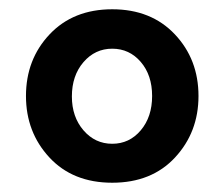

<svg xmlns="http://www.w3.org/2000/svg" viewBox="-20 -733 483 414"><path d="M36 -526Q36 -605 87 -659Q138 -713 222 -713Q306 -713 357 -659Q408 -605 408 -526Q408 -448 357.5 -393.5Q307 -339 222 -339Q137 -339 86.5 -393.5Q36 -448 36 -526ZM135 -525Q135 -481 160 -452Q185 -423 222 -423Q259 -423 283.5 -452Q308 -481 308 -526Q308 -571 283.5 -599.5Q259 -628 222 -628Q185 -628 160 -599Q135 -570 135 -525Z"/></svg>

Font: Raleway
Style: Bold
Weight: 700
Designer: Matt McInerney, Pablo Impallari, Rodrigo Fuenzalida
Foundry: Matt McInerney, Pablo Impallari, Rodrigo Fuenzalida
Version: Version 3.000